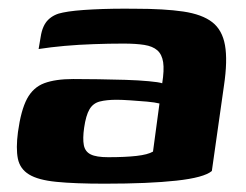

<svg xmlns="http://www.w3.org/2000/svg" viewBox="-20 -424 574 448"><path d="M224.2 4.6Q154.3 4.6 111.6 0.3Q68.9 -3.9 47.8 -16.9Q26.6 -29.8 21.7 -53.8Q16.9 -77.8 21.9 -115.9Q28.9 -166.9 43.1 -193.6Q57.4 -220.2 83.4 -229.9Q109.5 -239.6 151.1 -239.6Q176.8 -239.6 209.1 -239.1Q241.4 -238.6 272.6 -237.7Q303.8 -236.7 327.1 -234.5Q350.5 -232.4 358.5 -229.7Q363.4 -260.6 360.7 -278.8Q357.9 -297.1 347.1 -306.6Q336.3 -316.1 316.7 -319.2Q297.1 -322.3 268.2 -322.3Q233.8 -322.3 198.6 -321Q163.4 -319.8 130.8 -316.9Q98.3 -314 70.1 -309.6L74.9 -337.9Q78.9 -364.5 92.4 -377.8Q105.9 -391 126.8 -394.7Q150.3 -399.7 196.4 -402Q242.5 -404.3 295.5 -403.6Q363.4 -403.6 407.6 -397.1Q451.8 -390.5 475.3 -372.2Q498.7 -354 505 -318.4Q511.3 -282.7 502.6 -224.3L474.3 -25Q456.2 -9.6 391.7 -2.5Q327.2 4.6 224.2 4.6ZM232.4 -57.2Q272.2 -57.2 298.6 -60.2Q325 -63.2 337 -70.3L352.1 -182.5Q342.4 -185.1 322.9 -186.9Q303.4 -188.7 283.6 -189.9Q263.8 -191.2 252.2 -191.2Q228.5 -191.2 212.7 -187.1Q197 -183 188.8 -168.9Q180.5 -154.9 176.3 -125.9Q172.7 -100.6 175.6 -85.4Q178.5 -70.2 191.7 -63.7Q204.8 -57.2 232.4 -57.2Z"/></svg>

Font: Genos Thin
Style: Italic
Weight: 100
Italic angle: -8°
Designer: Robert E. Leuschke
Foundry: Robert E. Leuschke
Version: Version 1.010